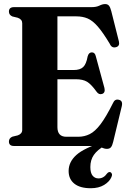

<svg xmlns="http://www.w3.org/2000/svg" viewBox="-20 -736 657 968"><path d="M25 -677.5Q25 -700 50.5 -700H441Q466 -700 481.5 -707.8Q497 -715.5 510 -715.5Q522.5 -715.5 529.2 -707.5Q536 -699.5 541 -680L579.5 -527Q585 -503.5 564.5 -498Q543 -492.5 533.5 -515Q499 -572.5 472.8 -602.5Q446.5 -632.5 421.5 -643Q396.5 -653.5 365.5 -653.5H269.5V-383H352Q383.5 -383 399.2 -397.8Q415 -412.5 422 -452Q427.5 -471.5 442.5 -472Q458.5 -472.5 463 -452.5L506.5 -292.5Q512 -268.5 495 -262.5Q478.5 -257 467 -273.5Q440 -311 419 -323.8Q398 -336.5 361.5 -336.5H269.5V-95Q269.5 -46.5 314.5 -46.5H374.5Q405.5 -46.5 432.2 -59.8Q459 -73 486.8 -109.5Q514.5 -146 549.5 -216Q558.5 -238 579 -233Q600.5 -228.5 594 -200.5L550.5 -20.5Q546 -1.5 539.2 6.5Q532.5 14.5 519 14.5Q506.5 14.5 490.5 7.2Q474.5 0 448.5 0H50.5Q25 0 25 -22.5Q25 -39.5 42.5 -47L69.5 -53.5Q92 -61.5 92 -81V-619Q92 -638.5 69.5 -646.5L42.5 -653Q25 -660.5 25 -677.5ZM500.5 -20 509 -2.5Q471 19.5 453.2 45Q435.5 70.5 435.5 106Q435.5 136 447 149.8Q458.5 163.5 476.5 163.5Q502.5 163.5 519.5 139Q528 129 536.5 132Q541 133.5 543.8 140Q546.5 146.5 542 156.5Q532 180 504.8 196.5Q477.5 213 437.5 213Q383.5 213 354.8 190Q326 167 326 126Q326 80.5 364.8 45.5Q403.5 10.5 500.5 -20Z"/></svg>

Font: Fraunces 144pt S050
Style: Bold
Weight: 700
Version: Version 1.000; ttfautohint (v1.8.3)